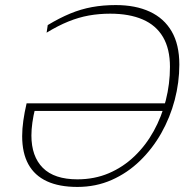

<svg xmlns="http://www.w3.org/2000/svg" viewBox="-20 -728 746 758"><path d="M85 -320H638.5L629 -290H96.5L119 -301Q111.5 -271 107.8 -244Q104 -217 104 -193Q104 -110.5 149.2 -65.2Q194.5 -20 285.5 -20Q353 -20 409.8 -44.2Q466.5 -68.5 511.2 -111.5Q556 -154.5 587 -210.8Q618 -267 634.5 -331.8Q651 -396.5 651 -464Q651 -535 623.5 -581.8Q596 -628.5 543.2 -651.2Q490.5 -674 415 -674Q371.5 -674 331 -666.8Q290.5 -659.5 249.8 -643Q209 -626.5 164 -599L168.5 -629Q215 -657 257.2 -674.5Q299.5 -692 343.2 -700Q387 -708 437 -708Q515 -708 571.2 -682Q627.5 -656 657.8 -604Q688 -552 688 -473Q688 -403 669.8 -333.5Q651.5 -264 616.8 -202.5Q582 -141 532.5 -93Q483 -45 420.8 -17.5Q358.5 10 285.5 10Q213.5 10 165 -12.5Q116.5 -35 92 -79.5Q67.5 -124 67.5 -190.5Q67.5 -219 72 -251.2Q76.5 -283.5 85 -320Z"/></svg>

Font: Newsreader 9pt ExtraLight
Style: Italic
Weight: 250
Italic angle: -17°
Designer: Hugues Gentile
Foundry: Production Type
Version: Version 1.003